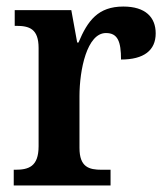

<svg xmlns="http://www.w3.org/2000/svg" viewBox="-20 -567 510 587"><path d="M22 0H318V-48H291C252 -48 223 -56 223 -115V-273C223 -354 246 -466 304 -466C340 -466 350 -440 350 -385C420 -385 456 -413 456 -465C456 -514 425 -547 357 -547C280 -547 248 -504 220 -437H216L198 -536H25V-488H29C70 -488 98 -479 98 -420V-120C98 -57 67 -48 26 -48H22Z"/></svg>

Font: Noto Serif Khmer SemiCondensed SemiBold
Style: Regular
Weight: 600
Width: 4
Designer: Danh Hong and the Monotype Design Team
Foundry: Monotype Imaging Inc.
Version: Version 2.004